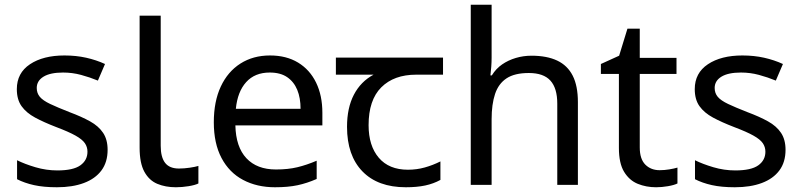

<svg xmlns="http://www.w3.org/2000/svg" viewBox="-20 -780 3379 810"><path d="M434 -148Q434 -96 408 -61Q382 -26 334 -8Q286 10 220 10Q164 10 123.5 1Q83 -8 52 -24V-104Q84 -88 129.5 -74.5Q175 -61 222 -61Q289 -61 319 -82.5Q349 -104 349 -140Q349 -160 338 -176Q327 -192 298.5 -208Q270 -224 217 -244Q165 -264 128 -284Q91 -304 71 -332Q51 -360 51 -404Q51 -472 106.5 -509Q162 -546 252 -546Q301 -546 343.5 -536.5Q386 -527 423 -510L393 -440Q359 -454 322 -464Q285 -474 246 -474Q192 -474 163.5 -456.5Q135 -439 135 -409Q135 -387 148 -371.5Q161 -356 191.5 -341.5Q222 -327 273 -307Q324 -288 360 -268Q396 -248 415 -219.5Q434 -191 434 -148Z M722 10Q678 10 643.5 -4.5Q609 -19 589 -55.5Q569 -92 569 -157V-714H658V-165Q658 -117 676.5 -93Q695 -69 735 -69Q757 -69 780.5 -72.5Q804 -76 817 -80V-6Q803 1 775.5 5.5Q748 10 722 10Z M1119 -546Q1188 -546 1237.5 -516Q1287 -486 1313.5 -431.5Q1340 -377 1340 -304V-251H973Q975 -160 1019.5 -112.5Q1064 -65 1144 -65Q1195 -65 1234.5 -74.5Q1274 -84 1316 -102V-25Q1275 -7 1235 1.5Q1195 10 1140 10Q1064 10 1005.5 -21Q947 -52 914.5 -113.5Q882 -175 882 -264Q882 -352 911.5 -415Q941 -478 994.5 -512Q1048 -546 1119 -546ZM1118 -474Q1055 -474 1018.5 -433.5Q982 -393 975 -321H1248Q1248 -367 1234 -401Q1220 -435 1191.5 -454.5Q1163 -474 1118 -474Z M1692 10Q1574 10 1509 -57Q1444 -124 1444 -245Q1444 -325 1473 -380.5Q1502 -436 1556 -465H1397V-537H1849V-465H1736Q1642 -465 1588.5 -411.5Q1535 -358 1535 -252Q1535 -165 1578 -114.5Q1621 -64 1701 -64Q1738 -64 1772 -73.5Q1806 -83 1838 -99V-21Q1809 -5 1774 2.5Q1739 10 1692 10Z M2054 -537Q2054 -518 2052.5 -498Q2051 -478 2049 -462H2055Q2072 -490 2098 -508Q2124 -526 2156 -535.5Q2188 -545 2222 -545Q2287 -545 2330.5 -524.5Q2374 -504 2396 -461Q2418 -418 2418 -349V0H2331V-343Q2331 -408 2302 -440Q2273 -472 2211 -472Q2151 -472 2117 -449.5Q2083 -427 2068.5 -383.5Q2054 -340 2054 -277V0H1966V-760H2054Z M2763 -62Q2783 -62 2804 -65.5Q2825 -69 2838 -73V-6Q2824 1 2798 5.5Q2772 10 2748 10Q2706 10 2670.5 -4.5Q2635 -19 2613 -55Q2591 -91 2591 -156V-468H2515V-510L2592 -545L2627 -659H2679V-536H2834V-468H2679V-158Q2679 -109 2702.5 -85.5Q2726 -62 2763 -62Z M3294 -148Q3294 -96 3268 -61Q3242 -26 3194 -8Q3146 10 3080 10Q3024 10 2983.5 1Q2943 -8 2912 -24V-104Q2944 -88 2989.5 -74.5Q3035 -61 3082 -61Q3149 -61 3179 -82.5Q3209 -104 3209 -140Q3209 -160 3198 -176Q3187 -192 3158.5 -208Q3130 -224 3077 -244Q3025 -264 2988 -284Q2951 -304 2931 -332Q2911 -360 2911 -404Q2911 -472 2966.5 -509Q3022 -546 3112 -546Q3161 -546 3203.5 -536.5Q3246 -527 3283 -510L3253 -440Q3219 -454 3182 -464Q3145 -474 3106 -474Q3052 -474 3023.5 -456.5Q2995 -439 2995 -409Q2995 -387 3008 -371.5Q3021 -356 3051.5 -341.5Q3082 -327 3133 -307Q3184 -288 3220 -268Q3256 -248 3275 -219.5Q3294 -191 3294 -148Z"/></svg>

Font: utelugu85
Style: Book
Weight: 400
Designer: Jelle Bosma - Monotype Design Team
Foundry: Monotype Imaging Inc.
Version: Version 2.003